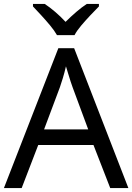

<svg xmlns="http://www.w3.org/2000/svg" viewBox="-20 -964 679 984"><path d="M545 0 459 -221H176L91 0H0L279 -717H360L638 0ZM352 -517Q349 -525 342 -546Q335 -567 328.5 -589.5Q322 -612 318 -624Q311 -593 302 -563.5Q293 -534 287 -517L206 -301H432ZM272 -784Q259 -807 237 -833.5Q215 -860 191 -886Q167 -912 149 -931V-944H209Q235 -927 263 -903Q291 -879 316 -852Q343 -879 371 -903Q399 -927 425 -944H487V-931Q468 -912 443.5 -886Q419 -860 396.5 -833.5Q374 -807 362 -784Z"/></svg>

Font: Noto Sans Gothic
Style: Regular
Weight: 400
Designer: Monotype Design Team
Foundry: Monotype Imaging Inc.
Version: Version 2.001; ttfautohint (v1.8.4.7-5d5b)